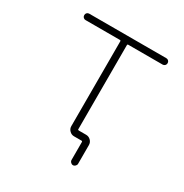

<svg xmlns="http://www.w3.org/2000/svg" viewBox="-152 -668 853 888"><g transform="rotate(30 274.5 -224.5)"><path d="M339.8 -54.7Q354.5 -54.7 364.7 -44.4Q375 -34.2 375 -19.5V80.1Q375 86.9 369.6 92.3Q364.3 97.7 357.4 97.7Q350.6 97.7 345.2 92.3Q339.8 86.9 339.8 80.1V-15.6Q339.8 -20.5 335.9 -20.5H294.9Q281.2 -20.5 271 -30.8Q260.7 -41 260.7 -54.7V-507.8Q260.7 -512.7 255.9 -512.7H72.3Q65.4 -512.7 60.5 -517.6Q55.7 -522.5 55.7 -529.8Q55.7 -537.1 60.5 -542Q65.4 -546.9 72.3 -546.9H484.4Q491.2 -546.9 496.1 -542Q501 -537.1 501 -529.8Q501 -522.5 496.1 -517.6Q491.2 -512.7 484.4 -512.7H300.8Q295.9 -512.7 295.9 -507.8V-58.6Q295.9 -54.7 300.8 -54.7Z"/></g></svg>

Font: Gen Jyuu Gothic ExtraLight
Style: Regular
Weight: 100
Designer: [Source Han Sans]
Ryoko NISHIZUKA  (kana & ideographs); Paul D. Hunt (Latin, Greek & Cyrillic); Wenlong ZHANG  (bopomofo
Version: Version 1.002.20150607